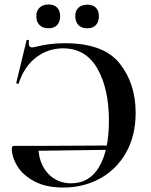

<svg xmlns="http://www.w3.org/2000/svg" viewBox="-20 -830 679 862"><path d="M33 -163Q33 -170 35.5 -172.5Q38 -175 44 -175H152Q152 -125 171 -87Q190 -49 223.5 -28Q257 -7 299 -7Q382 -7 425.5 -81.5Q469 -156 469 -288Q469 -432 417 -522.5Q365 -613 263 -613Q196 -613 142.5 -572.5Q89 -532 64 -456Q64 -454 60 -454Q57 -454 54.5 -455.5Q52 -457 53 -458L99 -648Q100 -652 105.5 -651Q111 -650 110 -647Q109 -643 109 -636Q109 -617 125 -617Q129 -617 137 -619Q201 -636 271 -636Q445 -636 517 -545.5Q589 -455 589 -324Q589 -220 545.5 -144Q502 -68 428 -28Q354 12 264 12Q186 12 134 -16Q82 -44 57.5 -84.5Q33 -125 33 -163ZM520 -158 140 -153V-175L519 -177ZM143 -758Q143 -782 158 -796Q173 -810 198 -810Q223 -810 236.5 -796Q250 -782 250 -758Q250 -732 236.5 -717.5Q223 -703 198 -703Q172 -703 157.5 -717.5Q143 -732 143 -758ZM318 -758Q318 -782 332.5 -795.5Q347 -809 372 -809Q397 -809 410.5 -795.5Q424 -782 424 -758Q424 -732 410.5 -717.5Q397 -703 372 -703Q346 -703 332 -717.5Q318 -732 318 -758Z"/></svg>

Font: Cormorant Infant
Style: Bold
Weight: 700
Designer: Christian Thalmann (Catharsis Fonts)
Foundry: Catharsis Fonts
Version: Version 4.000